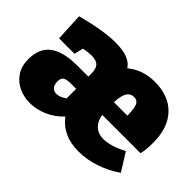

<svg xmlns="http://www.w3.org/2000/svg" viewBox="-106 -799 1057 1057"><g transform="rotate(45 422.5 -270.0)"><path d="M54 -351 46 -515Q121 -535 182.5 -545Q244 -555 291 -555Q402 -555 436 -500Q502 -555 596 -555Q705 -555 766 -491Q827 -427 827 -311Q827 -254 818 -221H520Q526 -179 552 -155Q578 -131 617 -131Q674 -131 753 -172L818 -68Q760 -28 696 -7Q632 14 569 14Q446 14 383 -71Q342 -28 291.5 -6.5Q241 15 192 15Q145 15 104.5 -4Q64 -23 39.5 -60Q15 -97 15 -151Q15 -235 68.5 -275.5Q122 -316 233 -316H317V-339Q317 -377 301 -394Q285 -411 247 -411Q222 -411 187 -404L174 -351ZM575 -415Q547 -415 532.5 -391.5Q518 -368 516 -316H621Q620 -373 610 -394Q600 -415 575 -415ZM259 -124Q284 -124 317 -146V-221H276Q242 -221 228.5 -211.5Q215 -202 215 -177Q215 -152 227 -138Q239 -124 259 -124Z"/></g></svg>

Font: Bitter Black
Style: Regular
Weight: 900
Designer: Sol Matas, and Bitter project Authors
Foundry: Sol Matas
Version: Version 2.001